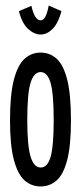

<svg xmlns="http://www.w3.org/2000/svg" viewBox="-20 -662 290 690"><path d="M126 8Q93 8 68.5 -13.5Q44 -35 30 -87Q16 -139 16 -229Q16 -323 30 -376Q44 -429 68.5 -451Q93 -473 126 -473Q159 -473 183.5 -451Q208 -429 221.5 -376Q235 -323 235 -229Q235 -139 221.5 -87Q208 -35 183.5 -13.5Q159 8 126 8ZM126 -60Q151 -60 162 -99Q173 -138 173 -230Q173 -327 161.5 -365Q150 -403 126 -403Q102 -403 90 -365Q78 -327 78 -230Q78 -138 90 -99Q102 -60 126 -60ZM155 -642 201 -622Q189 -578 169 -558Q149 -538 126 -538Q103 -538 81 -558Q59 -578 48 -622L93 -641Q104 -589 126 -589Q137 -589 144 -604Q151 -619 155 -642Z"/></svg>

Font: Inconsolata UltraCondensed SemiBold
Style: Regular
Weight: 600
Width: 1
Monospace: yes
Designer: Raph Levien, Cyreal, Brenton Simpson
Foundry: Raph Levien, Cyreal, Google
Version: Version 3.001; ttfautohint (v1.8.2.53-6de2)